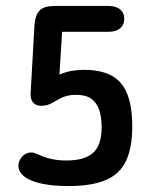

<svg xmlns="http://www.w3.org/2000/svg" viewBox="-20 -616 520 646"><path d="M189 -509H345Q370 -509 384 -520.5Q398 -532 398 -553Q398 -573 384 -584.5Q370 -596 345 -596H164Q129 -596 114 -581.5Q99 -567 96 -532L83 -302Q82 -283 91 -271.5Q100 -260 119 -260Q140 -260 158 -271Q182 -286 198.5 -291.5Q215 -297 236 -297Q269 -297 287.5 -283.5Q306 -270 314 -245.5Q322 -221 322 -188Q322 -128 293.5 -102Q265 -76 203 -76Q155 -76 119 -92Q102 -99 96.5 -101Q91 -103 85 -103Q67 -103 54.5 -89Q42 -75 42 -58Q42 -37 62.5 -21.5Q83 -6 121 2Q159 10 210 10Q288 10 335.5 -10Q383 -30 404 -74.5Q425 -119 425 -191Q425 -291 387 -336Q349 -381 264 -381Q240 -381 220.5 -377.5Q201 -374 180 -365Z"/></svg>

Font: Beiruti SemiBold
Style: Regular
Weight: 600
Designer: Arlette Boutros
Foundry: Boutros
Version: Version 1.41